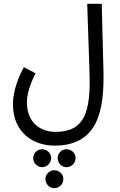

<svg xmlns="http://www.w3.org/2000/svg" viewBox="-20 -714 628 1006"><path d="M48 -167C48 -23 150 49 266 49C495 49 527 -138 522 -345L513 -694H437L449 -333C456 -125 422 -23 271 -23C189 -23 121 -74 121 -177C121 -218 135 -267 166 -330L105 -362C53 -267 48 -197 48 -167ZM328 68C303 68 282 89 282 114C282 140 303 162 328 162C355 162 376 140 376 114C376 89 355 68 328 68ZM200 68C175 68 154 89 154 114C154 140 175 162 200 162C227 162 248 140 248 114C248 89 227 68 200 68ZM264 178C239 178 218 199 218 224C218 250 239 272 264 272C291 272 312 250 312 224C312 199 291 178 264 178Z"/></svg>

Font: Noto Sans Arabic UI XCn
Style: Regular
Weight: 400
Width: 2
Designer: Monotype Design Team, Nadine Chahine and Nizar Qandah
Foundry: Monotype Imaging Inc.
Version: Version 2.010